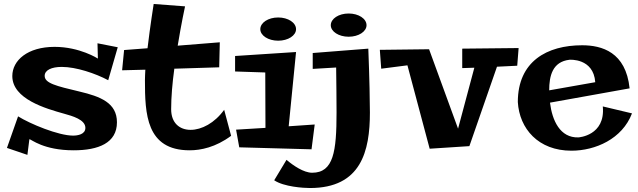

<svg xmlns="http://www.w3.org/2000/svg" viewBox="-20 -738 3215 967"><path d="M471 -520 473 -443C473 -443 382 -502 255 -502C119 -502 42 -434 42 -355C42 -239 211 -191 304 -165C343 -154 410 -136 410 -94C410 -61 371 -55 348 -55C274 -55 132 -114 71 -152L15 7L118 42L128 -37C137 -37 198 19 351 19C476 19 569 -18 569 -122C569 -220 486 -252 380 -277C262 -305 205 -319 205 -356C205 -385 240 -401 291 -401C364 -401 461 -368 525 -334L573 -500Z M842 -188C842 -248 848 -320 858 -392L1084 -399L1087 -525L875 -508C893 -619 912 -706 912 -706L754 -718C754 -718 736 -605 723 -495L605 -486L595 -384L712 -387C711 -367 710 -348 710 -334C710 -165 716 19 935 19C991 19 1066 4 1144 -54C1125 -126 1109 -185 1109 -185C1061 -118 995 -84 940 -84C885 -84 842 -118 842 -188Z M1434 -102 1471 -476 1164 -456V-378L1316 -373L1317 -94L1169 -85L1185 4L1549 14L1565 -111ZM1471 -591C1471 -624 1431 -650 1381 -650C1331 -650 1291 -624 1291 -591C1291 -559 1331 -533 1381 -533C1431 -533 1471 -559 1471 -591Z M1826 -611C1826 -644 1786 -670 1736 -670C1686 -670 1646 -644 1646 -611C1646 -579 1686 -553 1736 -553C1786 -553 1826 -579 1826 -611ZM1541 209C1799 209 1843 23 1843 -171C1843 -222 1841 -341 1835 -493L1555 -471V-391L1673 -398C1674 -310 1675 -244 1675 -172C1675 25 1660 132 1552 132C1510 132 1457 96 1423 67L1361 170C1410 203 1509 209 1541 209Z M2308 -493V-395L2369 -397L2287 -90L2141 -490L1893 -487L1900 -392L2032 -409L2144 11L2344 -2L2483 -402L2585 -407L2592 -496Z M3016 -202C3030 -54 2893 -46 2893 -46C2801 -43 2761 -131 2750 -221L3151 -293C3132 -476 3011 -510 2912 -510C2735 -510 2588 -429 2588 -224C2596 -90 2691 21 2858 21C2978 21 3114 -38 3163 -167ZM2746 -283C2746 -355 2762 -427 2848 -437C2848 -437 2969 -447 2978 -324Z"/></svg>

Font: Peralta
Style: Regular
Weight: 400
Designer: Astigmatic (AOETI)
Foundry: Astigmatic (AOETI)
Version: Version 1.000